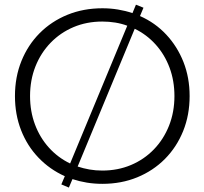

<svg xmlns="http://www.w3.org/2000/svg" viewBox="-20 -783 887 833"><path d="M278.8 30.8 246.1 17.1 261.2 -18.6Q195.8 -47.9 147 -98.9Q98.1 -149.9 71.5 -218Q44.9 -286.1 44.9 -366.2Q44.9 -448.7 73 -518.3Q101.1 -587.9 152.1 -639.2Q203.1 -690.4 272.5 -718.8Q341.8 -747.1 424.3 -747.1Q459 -747.1 491.7 -741.7Q524.4 -736.3 554.7 -726.1L569.8 -762.7L602.5 -749.5L587.4 -713.4Q652.8 -684.6 700.9 -633.3Q749 -582 775.9 -514.2Q802.7 -446.3 802.7 -366.2Q802.7 -284.2 774.7 -214.6Q746.6 -145 695.6 -93.5Q644.5 -42 575.4 -13.7Q506.3 14.6 424.3 14.6Q389.2 14.6 356.7 9.3Q324.2 3.9 294.4 -5.9ZM284.2 -73.7 532.2 -671.4Q507.3 -680.7 480 -685.1Q452.6 -689.5 423.8 -689.5Q356 -689.5 298.8 -665.3Q241.7 -641.1 199.5 -597.4Q157.2 -553.7 133.8 -494.9Q110.4 -436 110.4 -366.2Q110.4 -299.8 131.8 -242.7Q153.3 -185.5 192.4 -142.3Q231.4 -99.1 284.2 -73.7ZM423.8 -43Q491.2 -43 548.3 -67.1Q605.5 -91.3 647.7 -135Q689.9 -178.7 713.4 -237.8Q736.8 -296.9 736.8 -366.2Q736.8 -432.6 715.6 -489.5Q694.3 -546.4 655.5 -589.6Q616.7 -632.8 564.5 -658.2L316.9 -60.5Q341.8 -52.2 368.4 -47.6Q395 -43 423.8 -43Z"/></svg>

Font: Kumbh Sans Light
Style: Regular
Weight: 300
Version: Version 1.004